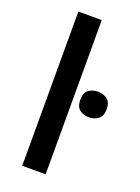

<svg xmlns="http://www.w3.org/2000/svg" viewBox="-145 -824 649 889"><g transform="rotate(20 180.0 -380.0)"><path d="M197.3 0H82V-759.8H197.3ZM294.9 -442.4Q321.3 -442.4 340.6 -428.2Q359.9 -414.1 359.9 -379.4Q359.9 -345.2 340.6 -330.8Q321.3 -316.4 294.9 -316.4Q267.6 -316.4 248.8 -330.8Q230 -345.2 230 -379.4Q230 -414.1 248.8 -428.2Q267.6 -442.4 294.9 -442.4Z"/></g></svg>

Font: Open Sans SemiBold
Style: Regular
Weight: 600
Designer: Monotype Design Team
Foundry: Monotype Imaging Inc.
Version: Version 3.003; ttfautohint (v1.8.4)